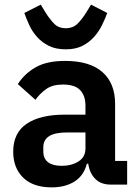

<svg xmlns="http://www.w3.org/2000/svg" viewBox="-20 -797 599 829"><path d="M458 0Q416 0 391.5 -24.5Q367 -49 361 -90H355Q342 -39 302 -13.5Q262 12 203 12Q123 12 80 -30Q37 -72 37 -142Q37 -223 95 -262.5Q153 -302 260 -302H349V-340Q349 -384 326 -408Q303 -432 252 -432Q207 -432 179.5 -412.5Q152 -393 133 -366L57 -434Q86 -479 134 -506.5Q182 -534 261 -534Q367 -534 422 -486Q477 -438 477 -348V-102H529V0ZM246 -81Q289 -81 319 -100Q349 -119 349 -156V-225H267Q167 -225 167 -161V-144Q167 -112 187.5 -96.5Q208 -81 246 -81ZM264 -584Q221 -584 191 -599Q161 -614 140 -637.5Q119 -661 106.5 -688.5Q94 -716 85 -741L156 -777L176 -744Q196 -712 215 -693.5Q234 -675 264 -675Q294 -675 313.5 -693.5Q333 -712 353 -744L373 -777L443 -741Q434 -716 420.5 -688.5Q407 -661 386 -637.5Q365 -614 335.5 -599Q306 -584 264 -584Z"/></svg>

Font: IBM Plex Sans SmBld
Style: Regular
Weight: 600
Designer: Mike Abbink, Paul van der Laan, Pieter van Rosmalen
Foundry: Bold Monday
Version: Version 3.005